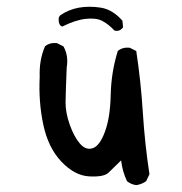

<svg xmlns="http://www.w3.org/2000/svg" viewBox="-20 -531 540 569"><path d="M383.8 17.6Q368.2 15.6 356.4 5.9Q342.8 -22.5 338.9 -55.7Q315.4 -32.2 301.3 -19Q287.1 -5.9 244.1 -8.3Q201.2 -10.7 162.1 -51.8Q123 -92.8 108.4 -161.1Q93.8 -229.5 97.7 -303.7Q95.7 -352.5 113.3 -393.6Q127 -405.3 148.4 -403.3L168 -393.6Q183.6 -366.2 177.7 -331.1Q174.8 -260.7 174.3 -229.5Q173.8 -198.2 186.5 -162.1Q199.2 -126 216.8 -105.5Q234.4 -85 254.9 -91.8Q275.4 -98.6 291 -140.6Q306.6 -182.6 308.1 -250Q309.6 -317.4 329.1 -379.9Q342.8 -391.6 364.3 -389.6L383.8 -379.9Q397.5 -290 403.3 -197.3Q409.2 -104.5 422.9 -14.6L413.1 5.9Q399.4 15.6 383.8 17.6ZM319.3 -440.4Q300.8 -460 282.7 -469.2Q264.6 -478.5 233.9 -475.1Q203.1 -471.7 164.1 -452.1L158.2 -456.1Q152.3 -465.8 154.3 -479.5L158.2 -485.4Q183.6 -502.9 213.9 -508.3Q244.1 -513.7 278.8 -508.3Q313.5 -502.9 342.8 -469.7L344.7 -450.2Q335 -436.5 319.3 -440.4Z"/></svg>

Font: NaikaiFont
Style: Regular
Weight: 400
Version: Version 1.67